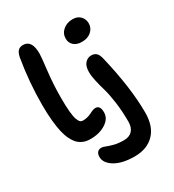

<svg xmlns="http://www.w3.org/2000/svg" viewBox="-236 -892 1164 1284"><g transform="rotate(-30 346.0 -250.0)"><path d="M225.1 11.2Q206.1 11.2 190.4 8.3Q174.8 5.4 156.7 -3.9Q138.7 -13.2 124.8 -28.8Q110.8 -44.4 97.4 -71.5Q84 -98.6 75.4 -135.5Q66.9 -172.4 61.5 -226.3Q56.2 -280.3 56.2 -347.2Q56.2 -522 85 -693.8Q91.3 -729.5 105.5 -744.6Q119.6 -759.8 145 -759.8Q212.9 -759.8 212.9 -654.8Q212.9 -632.3 200.9 -530Q189 -427.7 189 -327.1Q189 -262.2 192.9 -219.7Q196.8 -177.2 204.6 -156.5Q212.4 -135.7 220.7 -128.4Q229 -121.1 241.2 -121.1Q260.7 -121.1 278.3 -126Q295.9 -130.9 306.6 -137Q317.4 -143.1 330.1 -147.9Q342.8 -152.8 354 -152.8Q390.1 -152.8 390.1 -99.1Q390.1 -50.8 341.6 -19.8Q293 11.2 225.1 11.2ZM499 -580.1Q459.5 -580.1 436.8 -600.3Q414.1 -620.6 414.1 -652.8Q414.1 -691.9 443.8 -717.5Q473.6 -743.2 519 -743.2Q556.6 -743.2 577.9 -720.2Q599.1 -697.3 599.1 -666Q599.1 -629.4 571.5 -604.7Q543.9 -580.1 499 -580.1ZM421.9 259.8Q325.7 259.8 269.8 226.1Q213.9 192.4 213.9 145Q213.9 122.6 224.6 109.9Q235.4 97.2 254.9 97.2Q267.6 97.2 286.9 105.2Q306.2 113.3 337.9 121.6Q369.6 129.9 413.1 129.9Q454.6 129.9 477.3 105.7Q500 81.5 500 36.1Q500 -43.5 490.2 -114.3Q480.5 -185.1 468.5 -225.3Q456.5 -265.6 446.8 -308.1Q437 -350.6 437 -380.9Q437 -426.3 456.8 -448.7Q476.6 -471.2 504.9 -471.2Q528.8 -471.2 543.5 -458Q558.1 -444.8 565.9 -411.1Q627.9 -150.9 627.9 40Q627.9 146.5 572.5 203.1Q517.1 259.8 421.9 259.8Z"/></g></svg>

Font: Shantell Sans Irregular
Style: Regular
Weight: 600
Designer: Stephen Nixon, Anya Danilova, Shantell Martin
Foundry: Arrow Type
Version: Version 1.006;[9816181b4]